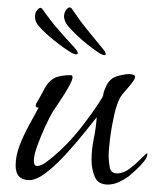

<svg xmlns="http://www.w3.org/2000/svg" viewBox="-20 -488 416 516"><path d="M270 8Q243 8 234.5 -13.5Q226 -35 226 -57Q226 -86 232 -115Q238 -144 240 -173Q228 -158 206 -130.5Q184 -103 157 -73.5Q130 -44 104 -24Q78 -4 59 -4Q22 -4 22 -43Q22 -69 32.5 -96.5Q43 -124 57.5 -150.5Q72 -177 84 -199H82Q76 -199 76 -204Q76 -206 76.5 -207Q77 -208 77 -209Q91 -233 100 -250.5Q109 -268 124 -277Q139 -286 170 -286Q175 -286 175 -280Q175 -273 164 -253.5Q153 -234 140 -215Q127 -196 122 -188Q114 -175 102 -149Q90 -123 80.5 -97Q71 -71 71 -56Q71 -51 72.5 -46.5Q74 -42 80 -42Q90 -42 103 -51.5Q116 -61 123 -67Q162 -100 195 -141.5Q228 -183 255 -226Q258 -232 258 -237Q261 -249 267 -260Q273 -271 283 -278Q291 -283 305 -286Q319 -289 327 -289Q331 -289 337 -287.5Q343 -286 343 -281Q343 -276 334.5 -265Q326 -254 316.5 -243.5Q307 -233 303 -226Q294 -210 287 -179.5Q280 -149 276 -118Q272 -87 272 -67Q272 -54 275 -38Q278 -22 295 -22Q312 -22 329.5 -35.5Q347 -49 360 -62.5Q373 -76 375 -76Q376 -76 376 -74Q376 -65 366 -53Q356 -41 344.5 -30.5Q333 -20 327 -15Q315 -6 300 1Q285 8 270 8ZM260 -340Q256 -340 249 -344Q227 -358 203 -378.5Q179 -399 162 -419Q152 -432 152 -445Q153 -456 158.5 -462.5Q164 -469 168 -468L172 -466Q195 -432 215 -407.5Q235 -383 257 -356Q264 -348 264 -343Q264 -340 260 -340ZM185 -342Q182 -342 174 -345Q151 -359 126.5 -378.5Q102 -398 85 -417Q74 -429 74 -443Q74 -454 79.5 -460.5Q85 -467 89 -467L93 -465Q116 -432 137 -408Q158 -384 182 -358Q189 -350 189 -345Q189 -342 185 -342Z"/></svg>

Font: Bonheur Royale
Style: Regular
Weight: 400
Designer: Robert E. Leuschke
Foundry: Robert E. Leuschke
Version: Version 1.010; ttfautohint (v1.8.3)